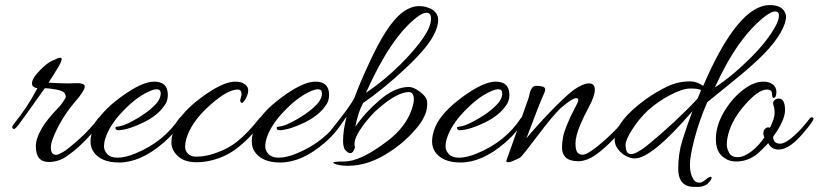

<svg xmlns="http://www.w3.org/2000/svg" viewBox="-20 -612 3219 755"><path d="M172 25Q121 25 121 -36.5Q121 -98 209 -188Q216 -195 219 -199L226 -209Q240 -228 239 -233L236 -242Q232 -254 203 -259.5Q174 -265 156 -265Q66 -138 52 -120Q38 -102 33 -105Q28 -108 28 -112Q28 -116 34 -124Q88 -190 127 -265Q115 -267 109 -273.5Q103 -280 108 -295.5Q113 -311 138.5 -337Q164 -363 183 -372Q202 -381 207 -383Q212 -385 218 -385Q230 -385 210 -349L171 -287Q216 -284 248 -284L283 -285Q300 -285 308 -280.5Q316 -276 312 -265Q305 -246 277 -214Q217 -144 187 -65Q180 -46 180 -32Q180 -3 201 -3Q208 -3 227.5 -14Q247 -25 293 -66.5Q339 -108 367 -148Q371 -153 376.5 -150.5Q382 -148 382 -145.5Q382 -143 380 -140Q365 -113 326 -71Q287 -29 250 -3Q214 25 172 25Z M586 -291Q640 -291 640 -239Q640 -212 625 -195Q600 -158 544 -130.5Q488 -103 449 -100Q435 -99 434 -108Q433 -112 436.5 -113Q440 -114 442 -114Q465 -116 501 -136Q568 -172 599 -210Q612 -228 612 -244.5Q612 -261 596 -261Q583 -261 561 -250Q514 -228 462 -173.5Q410 -119 394 -67Q389 -51 389 -35.5Q389 -20 402 -6Q415 8 442 8Q472 8 511 -8Q624 -54 685 -147Q691 -155 696 -150Q700 -148 700 -145Q700 -142 697 -138Q667 -88 621 -49Q532 27 448 27Q376 27 347 -16Q336 -33 336 -57Q336 -81 349 -114Q374 -171 456 -231Q538 -291 586 -291Z M925 -220 930 -240Q930 -260 915 -260Q874 -260 803 -196Q732 -132 713 -67Q708 -50 708 -36.5Q708 -23 714 -14Q726 4 751 4Q776 4 805 -3Q869 -21 911.5 -54.5Q954 -88 1001 -148Q1005 -153 1010.5 -151Q1016 -149 1016 -145.5Q1016 -142 1013 -135Q965 -70 912.5 -29.5Q860 11 791 23Q771 26 754 26Q705 26 679.5 2Q654 -22 654 -51Q654 -80 668 -114Q693 -171 775 -231Q857 -291 905 -291Q917 -291 928 -288Q956 -278 956 -256Q956 -241 945 -222Q934 -203 928.5 -208.5Q923 -214 925 -220Z M1220 -291Q1274 -291 1274 -239Q1274 -212 1259 -195Q1234 -158 1178 -130.5Q1122 -103 1083 -100Q1069 -99 1068 -108Q1067 -112 1070.5 -113Q1074 -114 1076 -114Q1099 -116 1135 -136Q1202 -172 1233 -210Q1246 -228 1246 -244.5Q1246 -261 1230 -261Q1217 -261 1195 -250Q1148 -228 1096 -173.5Q1044 -119 1028 -67Q1023 -51 1023 -35.5Q1023 -20 1036 -6Q1049 8 1076 8Q1106 8 1145 -8Q1258 -54 1319 -147Q1325 -155 1330 -150Q1334 -148 1334 -145Q1334 -142 1331 -138Q1301 -88 1255 -49Q1166 27 1082 27Q1010 27 981 -16Q970 -33 970 -57Q970 -81 983 -114Q1008 -171 1090 -231Q1172 -291 1220 -291Z M1588 -270Q1606 -270 1631 -251.5Q1656 -233 1659 -215Q1660 -208 1660 -202Q1660 -157 1616 -105.5Q1572 -54 1517 -18Q1432 40 1348 40Q1314 40 1294 31Q1278 23 1334 23Q1395 23 1492 -49Q1586 -115 1606 -207Q1609 -221 1605.5 -235.5Q1602 -250 1588 -250Q1543 -250 1470 -187Q1439 -161 1406.5 -117Q1374 -73 1374 -45Q1374 -41 1375.5 -36.5Q1377 -32 1372 -22Q1359 4 1335 -25Q1329 -40 1329 -56Q1329 -102 1343 -153Q1339 -149 1325.5 -128.5Q1312 -108 1294 -88Q1285 -78 1280 -88Q1279 -90 1279 -93.5Q1279 -97 1283 -102Q1361 -199 1374 -228Q1392 -278 1429 -358.5Q1466 -439 1497 -487Q1561 -588 1629 -588Q1641 -588 1654 -585L1674 -578Q1703 -561 1703 -534.5Q1703 -508 1687 -477Q1661 -424 1575 -343.5Q1489 -263 1408 -207Q1388 -171 1377 -113Q1414 -168 1473.5 -219Q1533 -270 1588 -270ZM1556 -360Q1675 -480 1675 -538Q1675 -562 1657 -562Q1643 -562 1619 -544Q1516 -465 1419 -247Q1487 -292 1556 -360Z M1929 -291Q1983 -291 1983 -239Q1983 -212 1968 -195Q1943 -158 1887 -130.5Q1831 -103 1792 -100Q1778 -99 1777 -108Q1776 -112 1779.5 -113Q1783 -114 1785 -114Q1808 -116 1844 -136Q1911 -172 1942 -210Q1955 -228 1955 -244.5Q1955 -261 1939 -261Q1926 -261 1904 -250Q1857 -228 1805 -173.5Q1753 -119 1737 -67Q1732 -51 1732 -35.5Q1732 -20 1745 -6Q1758 8 1785 8Q1815 8 1854 -8Q1967 -54 2028 -147Q2034 -155 2039 -150Q2043 -148 2043 -145Q2043 -142 2040 -138Q2010 -88 1964 -49Q1875 27 1791 27Q1719 27 1690 -16Q1679 -33 1679 -57Q1679 -81 1692 -114Q1717 -171 1799 -231Q1881 -291 1929 -291Z M2296 -284Q2319 -284 2319 -259.5Q2319 -235 2296 -192Q2273 -149 2262 -122Q2243 -76 2243 -48.5Q2243 -21 2251 -12Q2266 4 2292 -10.5Q2318 -25 2364.5 -66.5Q2411 -108 2439 -148Q2443 -153 2448.5 -150.5Q2454 -148 2454 -145.5Q2454 -143 2452 -140Q2437 -113 2398 -71Q2359 -29 2323 -3.5Q2287 22 2252 22Q2218 21 2204 6.5Q2190 -8 2190 -30Q2190 -52 2194 -72.5Q2198 -93 2209 -120Q2227 -163 2240.5 -187Q2254 -211 2254 -218.5Q2254 -226 2246 -226Q2230 -226 2185 -187Q2154 -158 2093.5 -77.5Q2033 3 2025 8Q1989 26 1980 26Q1971 26 1971 23Q1971 20 1973 14.5Q1975 9 1992.5 -40Q2010 -89 2030.5 -147.5Q2051 -206 2055.5 -218Q2060 -230 2061.5 -238.5Q2063 -247 2065 -253Q2067 -259 2072.5 -266.5Q2078 -274 2087 -274.5Q2096 -275 2110 -272.5Q2124 -270 2124 -260Q2124 -253 2113 -229.5Q2102 -206 2050 -68Q2086 -112 2141 -169.5Q2196 -227 2234 -257Q2272 -284 2296 -284Z M2745 -274Q2882 -592 3007 -592Q3049 -592 3064 -568Q3071 -556 3071 -547Q3071 -522 3049.5 -483.5Q3028 -445 2983 -399Q2938 -353 2854 -285.5Q2770 -218 2761 -210Q2729 -136 2711 -67Q2693 2 2693 36Q2693 70 2705 90Q2711 103 2723 105.5Q2735 108 2743.5 102.5Q2752 97 2756.5 93Q2761 89 2767.5 85.5Q2774 82 2777 84Q2780 86 2776 95Q2768 105 2761 112Q2745 123 2723.5 123Q2702 123 2695 122Q2647 114 2647 52Q2647 -8 2663 -59Q2685 -129 2703 -175Q2543 11 2476 11Q2460 11 2441.5 1.5Q2423 -8 2410 -25.5Q2397 -43 2397 -63Q2397 -83 2406 -101Q2426 -143 2470.5 -182.5Q2515 -222 2563 -250Q2611 -278 2639 -285Q2667 -292 2694 -292Q2721 -292 2745 -274ZM2737 -258Q2725 -264 2695 -264Q2665 -264 2617.5 -239.5Q2570 -215 2528 -178Q2493 -145 2466.5 -103.5Q2440 -62 2440 -43Q2440 -6 2461 -6Q2482 -6 2525 -40Q2636 -131 2723 -224ZM3030 -510Q3043 -534 3043 -550.5Q3043 -567 3028.5 -567Q3014 -567 2990 -549Q2880 -465 2791 -268Q2856 -310 2927 -380Q2998 -450 3030 -510Z M3008 -110Q3026 -147 3026 -167Q3026 -187 3021.5 -198.5Q3017 -210 3025.5 -218Q3034 -226 3047 -224Q3067 -219 3067 -179Q3067 -139 3020 -74Q3021 -47 3048 -47Q3075 -47 3130 -105Q3156 -135 3162.5 -144Q3169 -153 3174 -150.5Q3179 -148 3179 -146Q3179 -136 3143 -94Q3086 -24 3042 -24Q3013 -24 3001 -49Q2981 -28 2962 -10Q2923 23 2875 23Q2848 23 2830 10Q2795 -11 2795 -65Q2795 -124 2835 -185Q2858 -221 2889 -248Q2938 -291 2982 -291Q2993 -291 3003 -288Q3033 -278 3033 -250Q3033 -227 3021 -227Q3016 -229 3016 -242Q3016 -260 2996 -260Q2961 -260 2906 -196Q2851 -132 2840 -67Q2838 -56 2838 -42.5Q2838 -29 2847 -11.5Q2856 6 2880.5 6Q2905 6 2934 -16Q2963 -38 2986 -72L2983 -78Q2979 -94 2987 -104Q2995 -114 3008 -110Z"/></svg>

Font: Allura
Style: Regular
Weight: 400
Designer: Robert E. Leuschke
Foundry: Robert E. Leuschke
Version: Version 1.004